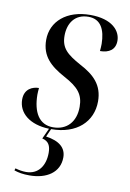

<svg xmlns="http://www.w3.org/2000/svg" viewBox="-88 -601 608 895"><g transform="rotate(10 216.0 -153.0)"><path d="M116 240C196 240 257 202 257 130C257 85 225 57 161 48L178 10C299 10 371 -59 371 -155C371 -232 328 -274 259 -310C194 -346 164 -371 164 -430C164 -488 194 -536 259 -536C318 -536 340 -489 341 -422C341 -411 340 -400 339 -388C382 -388 411 -407 411 -449C411 -496 370 -546 266 -546C155 -546 83 -484 83 -396C83 -318 129 -278 197 -241C266 -204 291 -173 291 -115C291 -44 250 0 185 0C118 0 88 -55 87 -137C87 -147 88 -158 89 -169C60 -169 21 -154 21 -103C21 -39 76 7 168 10L145 60C176 67 186 88 186 121C186 181 156 227 97 227C81 227 63 224 46 219L43 229C63 236 84 240 116 240Z"/></g></svg>

Font: Noto Serif Display SemiCondensed
Style: Italic
Weight: 400
Width: 4
Italic angle: -12°
Designer: Monotype Design Team
Foundry: Monotype Imaging Inc.
Version: Version 2.009